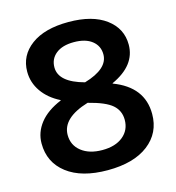

<svg xmlns="http://www.w3.org/2000/svg" viewBox="-111 -835 861 939"><g transform="rotate(-15 320.0 -365.0)"><path d="M577 -557Q577 -452 452 -395V-393Q600 -337 600 -200Q600 -104 526 -47Q452 10 320 10Q188 10 114 -47Q40 -104 40 -200Q40 -256 76.5 -302.5Q113 -349 185 -379V-381Q127 -410 95 -456Q63 -502 63 -557Q63 -639 131 -689.5Q199 -740 320 -740Q441 -740 509 -689.5Q577 -639 577 -557ZM323 -434Q445 -470 445 -543Q445 -586 412 -612Q379 -638 320 -638Q262 -638 229.5 -612Q197 -586 197 -543Q197 -468 323 -434ZM309 -334Q174 -293 174 -207Q174 -155 214 -123.5Q254 -92 320 -92Q386 -92 424.5 -123.5Q463 -155 463 -207Q463 -253 429.5 -282.5Q396 -312 309 -334Z"/></g></svg>

Font: Mplus 1p Bold
Style: Bold
Weight: 700
Version: Version 1.061